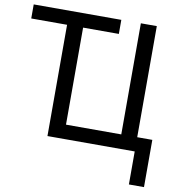

<svg xmlns="http://www.w3.org/2000/svg" viewBox="-95 -801 1008 1077"><g transform="rotate(10 408.5 -263.0)"><path d="M305.2 -81.1H620.1V-713.9H710.9V-81.1H796.9V188H710.9V0H213.9V-633.8H9.8V-713.9H508.8V-633.8H305.2Z"/></g></svg>

Font: Genotype
Style: Regular
Weight: 400
Foundry: Ascender Corporation
Version: Version 1.00